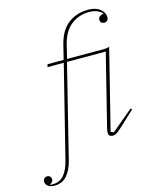

<svg xmlns="http://www.w3.org/2000/svg" viewBox="-256 -853 932 1157"><g transform="rotate(-15 210.0 -274.0)"><path d="M-62 212Q-86 212 -101.5 201Q-117 190 -117 172Q-117 161 -109.5 153.5Q-102 146 -91 146Q-79 146 -72.5 153.5Q-66 161 -66 170Q-66 179 -72 186.5Q-78 194 -86 198V201H-71Q-26 201 0.5 169.5Q27 138 41 80L183 -489H82L86 -506H187L209 -596Q230 -681 282.5 -720.5Q335 -760 407 -760Q453 -760 480.5 -738.5Q508 -717 508 -687Q508 -673 500.5 -666Q493 -659 482 -659Q471 -659 464 -665.5Q457 -672 457 -683Q457 -696 466.5 -703.5Q476 -711 490 -713V-716Q478 -728 458 -736.5Q438 -745 407 -745Q345 -745 296.5 -707.5Q248 -670 228 -589L208 -506H447L472 -511L348 -14L366 -6L501 -119L508 -111L419 -28Q393 -3 380 4.5Q367 12 356 12Q348 12 338.5 7.5Q329 3 329 -13Q329 -24 333 -40L445 -489H203L60 87Q45 147 15.5 179.5Q-14 212 -62 212Z"/></g></svg>

Font: IBM Plex Serif Thin
Style: Italic
Weight: 100
Italic angle: -14°
Designer: Mike Abbink, Paul van der Laan, Pieter van Rosmalen
Foundry: Bold Monday
Version: Version 3.001